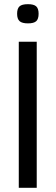

<svg xmlns="http://www.w3.org/2000/svg" viewBox="-20 -900 267 920"><path d="M114 -788Q86 -788 74 -798.5Q62 -809 62 -834Q62 -859 73.5 -869.5Q85 -880 114 -880Q142 -880 153.5 -869.5Q165 -859 165 -834Q165 -809 153.5 -798.5Q142 -788 114 -788ZM70 0V-700H156V0Z"/></svg>

Font: Georama
Style: Regular
Weight: 400
Designer: Jean-Baptiste Levee
Foundry: Production Type
Version: Version 1.000